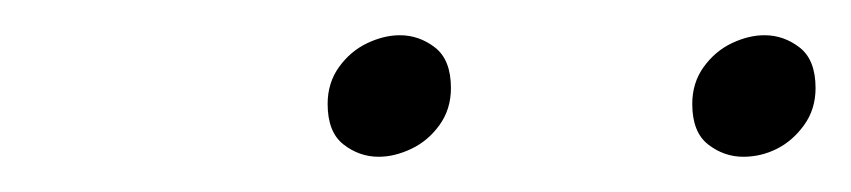

<svg xmlns="http://www.w3.org/2000/svg" viewBox="-20 -735 483 109"><path d="M195 -646Q184 -646 175 -653Q166 -660 166 -676Q166 -688 172.5 -697Q179 -706 188.5 -710.5Q198 -715 207 -715Q218 -715 227 -708Q236 -701 236 -685Q236 -673 229.5 -664Q223 -655 213.5 -650.5Q204 -646 195 -646ZM402 -646Q391 -646 382 -653Q373 -660 373 -676Q373 -688 379.5 -697Q386 -706 395.5 -710.5Q405 -715 414 -715Q425 -715 434 -708Q443 -701 443 -685Q443 -673 436.5 -664Q430 -655 421 -650.5Q412 -646 402 -646Z"/></svg>

Font: REM Medium Thin
Style: Italic
Weight: 250
Italic angle: -11°
Version: Version 1.005;gftools[0.9.28]